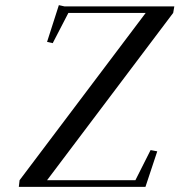

<svg xmlns="http://www.w3.org/2000/svg" viewBox="-20 -727 698 747"><path d="M53.2 0 56.2 -25.9 546.9 -676.8H246.1L185.1 -559.1L163.1 -564L209 -707L231 -702.1H658.2L653.8 -676.8L163.1 -25.9H506.8L565.9 -143.1L591.8 -138.2L545.9 0Z"/></svg>

Font: Dehuti Alt
Style: Bold-Italic
Weight: 700
Version: Version 1.2